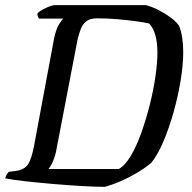

<svg xmlns="http://www.w3.org/2000/svg" viewBox="-30 -724 744 744"><path d="M376 0Q342 0 289 -3Q236 -6 177.5 -11Q119 -16 69 -21.5Q19 -27 -10 -33Q-5 -50 4 -58L34 -62Q65 -67 78.5 -87Q92 -107 102 -159L179 -572Q187 -611 198.5 -629.5Q210 -648 216 -652H121Q115 -661 115 -672Q121 -679 134.5 -686.5Q148 -694 161.5 -699Q175 -704 181 -704H536Q559 -698 584.5 -685Q610 -672 631.5 -656Q653 -640 664 -624Q672 -604 676 -577.5Q680 -551 680 -523Q680 -474 670 -412.5Q660 -351 642.5 -289Q625 -227 603 -175.5Q581 -124 557 -94Q534 -74 502 -55Q470 -36 436.5 -21.5Q403 -7 376 0ZM158 -69H430Q454 -82 476.5 -119.5Q499 -157 517.5 -209Q536 -261 550.5 -318.5Q565 -376 572.5 -429Q580 -482 580 -520Q580 -599 548 -633Q531 -637 498.5 -641.5Q466 -646 426 -649.5Q386 -653 346 -653Q319 -653 304.5 -641.5Q290 -630 283 -611.5Q276 -593 271 -573L187 -136Q181 -110 172.5 -93Q164 -76 158 -69Z"/></svg>

Font: Texturina
Style: Italic
Weight: 400
Italic angle: -11°
Designer: Guillermo Torres Carreño
Foundry: Omnibus-Type
Version: Version 1.002; ttfautohint (v1.8.3)